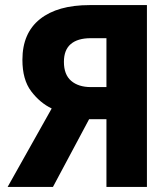

<svg xmlns="http://www.w3.org/2000/svg" viewBox="-20 -734 640 754"><path d="M10 0 183 -308Q137 -330 102.5 -375.5Q68 -421 68 -499Q68 -604 137 -659Q206 -714 332 -714H557V0H398V-266H330L188 0ZM337 -392H398V-584H336Q285 -584 258 -561Q231 -538 231 -491Q231 -441 259.5 -416.5Q288 -392 337 -392Z"/></svg>

Font: Noto Sans Mono ExtraBold
Style: Regular
Weight: 800
Designer: Monotype Design Team
Foundry: Monotype Imaging Inc.
Version: Version 2.014